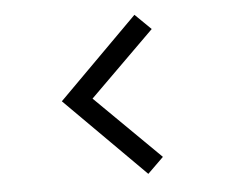

<svg xmlns="http://www.w3.org/2000/svg" viewBox="-41 -598 696 564"><g transform="rotate(-5 307.0 -315.5)"><path d="M374.5 -80.5 140 -315 374.5 -549.5 421.5 -503.5 230.5 -315 421.5 -126.5Z"/></g></svg>

Font: Vela Sans
Style: Regular
Weight: 400
Designer: Principal design: Mikhail Sharanda - project Manrope.
Design modification: Ravid Balaliev
Foundry: Mikhail Sharanda
Version: Version 1.001